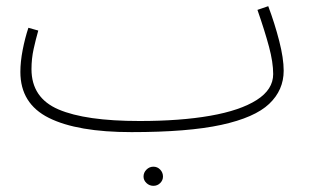

<svg xmlns="http://www.w3.org/2000/svg" viewBox="-20 -407 1019 622"><path d="M406 21Q231 21 138.5 -25Q46 -71 46 -174Q46 -207 53.5 -245.5Q61 -284 72 -317L104 -308Q96 -280 89 -248.5Q82 -217 82 -183Q82 -90 169.5 -52.5Q257 -15 432 -15Q564 -15 661 -32Q758 -49 811.5 -83Q865 -117 865 -167Q865 -205 851.5 -255.5Q838 -306 814 -375L849 -387Q870 -331 884.5 -274.5Q899 -218 899 -178Q899 -115 852 -70.5Q805 -26 697 -2.5Q589 21 406 21ZM477 195Q464 195 454.5 186Q445 177 445 165Q445 152 454.5 142.5Q464 133 477 133Q490 133 499 142.5Q508 152 508 165Q508 177 499 186Q490 195 477 195Z"/></svg>

Font: Noto Sans Arabic UI XLt
Style: Regular
Weight: 200
Designer: Monotype Design Team, Nadine Chahine and Nizar Qandah
Foundry: Monotype Imaging Inc.
Version: Version 2.010; ttfautohint (v1.8.4.7-5d5b)